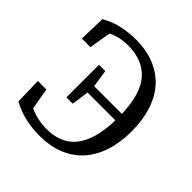

<svg xmlns="http://www.w3.org/2000/svg" viewBox="-186 -826 984 984"><g transform="rotate(45 306.0 -334.5)"><path d="M45 -33 41 -178H103L123 -62Q153 -48 184 -41.5Q215 -35 247 -35Q297 -35 336.5 -51Q376 -67 404 -101Q432 -135 447.5 -188.5Q463 -242 465 -316H263L250 -222H204V-458H250L264 -363H465Q460 -507 402 -570.5Q344 -634 241 -634Q210 -634 183 -628.5Q156 -623 129 -609L109 -491H47L51 -636Q102 -665 153 -674.5Q204 -684 246 -684Q322 -684 381.5 -660Q441 -636 481.5 -591Q522 -546 543 -481Q564 -416 564 -335Q564 -253 542.5 -188Q521 -123 480.5 -78Q440 -33 380.5 -9Q321 15 245 15Q193 15 143 4Q93 -7 45 -33Z"/></g></svg>

Font: Source Serif Pro
Style: Regular
Weight: 400
Designer: Frank Grießhammer
Foundry: Adobe Systems Incorporated
Version: Version 2.000;PS 1.000;hotconv 16.6.51;makeotf.lib2.5.65220